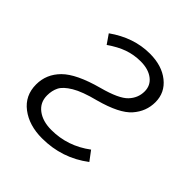

<svg xmlns="http://www.w3.org/2000/svg" viewBox="-153 -645 768 768"><g transform="rotate(45 230.5 -261.5)"><path d="M417 -412Q417 -360 381.5 -319.5Q346 -279 247 -252Q180 -235 146 -214.5Q112 -194 101.5 -173Q91 -152 91 -125Q91 -85 121.5 -62Q152 -39 201 -39Q293 -39 369 -96L399 -56Q311 11 198 11Q125 11 77 -25.5Q29 -62 29 -125Q29 -183 71.5 -225.5Q114 -268 221 -297Q303 -319 329.5 -347Q356 -375 356 -412Q356 -446 329.5 -466Q303 -486 260 -486Q222 -486 188 -474Q154 -462 117 -436L90 -475Q173 -534 264 -534Q332 -534 374.5 -500Q417 -466 417 -412Z"/></g></svg>

Font: Fira Sans Light
Style: Italic
Weight: 300
Italic angle: -8°
Designer: bBox Type GmbH & Carrois Corporate GbR & Edenspiekermann AG
Foundry: bBox Type GmbH & Carrois Corporate GbR & Edenspiekermann AG
Version: Version 4.301